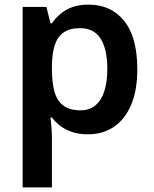

<svg xmlns="http://www.w3.org/2000/svg" viewBox="-20 -572 666 832"><path d="M364 -552Q461 -552 518 -481.5Q575 -411 575 -272Q575 -180 548 -117Q521 -54 473 -22Q425 10 361 10Q321 10 291 -0.5Q261 -11 240 -27.5Q219 -44 205 -63H199Q201 -45 203 -20.5Q205 4 205 27V240H78V-542H181L199 -471H205Q220 -493 241.5 -511.5Q263 -530 293 -541Q323 -552 364 -552ZM327 -450Q283 -450 256.5 -432Q230 -414 218 -378.5Q206 -343 205 -289V-273Q205 -215 216 -175Q227 -135 254.5 -114.5Q282 -94 329 -94Q368 -94 394 -116Q420 -138 432.5 -178Q445 -218 445 -274Q445 -359 416 -404.5Q387 -450 327 -450Z"/></svg>

Font: Noto Sans Khmer SemiBold
Style: Regular
Weight: 600
Version: Version 2.003